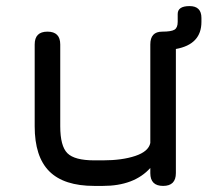

<svg xmlns="http://www.w3.org/2000/svg" viewBox="-20 -611 702 631"><path d="M94 -465Q94 -507 136 -507Q178 -507 178 -465V-196Q178 -131 201.5 -107.5Q225 -84 290 -84H318Q381 -84 424.5 -98.5Q468 -113 474 -141V-465Q474 -507 513 -507Q543 -507 553.5 -513.5Q564 -520 564 -539V-565Q564 -591 603 -591Q642 -591 642 -552V-539Q642 -465 558 -450V-42Q558 0 516 0Q474 0 474 -42V-59Q421 0 318 0H290Q190 0 142 -48Q94 -96 94 -196Z"/></svg>

Font: Jura
Style: Bold
Weight: 700
Designer: Daniel Johnson, Alexei Vanyashin
Foundry: Daniel Johnson
Version: Version 5.103